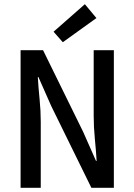

<svg xmlns="http://www.w3.org/2000/svg" viewBox="-20 -894 640 914"><path d="M78 0V-655H185L376 -266L437 -128H440Q437 -178 431.5 -233.5Q426 -289 426 -343V-655H522V0H415L224 -389L163 -527H160Q163 -476 168.5 -421.5Q174 -367 174 -314V0ZM279 -693 235 -743 384 -874 439 -808Z"/></svg>

Font: Source Code Pro Medium
Style: Regular
Weight: 500
Monospace: yes
Designer: Paul D. Hunt, Teo Tuominen
Foundry: Adobe Systems Incorporated
Version: Version 2.030;PS 1.000;hotconv 16.6.51;makeotf.lib2.5.65220